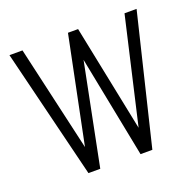

<svg xmlns="http://www.w3.org/2000/svg" viewBox="-102 -645 754 748"><g transform="rotate(-20 275.5 -270.5)"><path d="M142 0H191L275 -421L358 0H407L537 -537H487L386 -99L296 -541H254L164 -100L64 -537H10Z"/></g></svg>

Font: Secuela Light
Style: Regular
Weight: 300
Designer: Fernando Haro
Foundry: deFharo
Version: Version 1.708